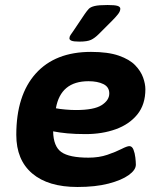

<svg xmlns="http://www.w3.org/2000/svg" viewBox="-20 -738 640 766"><path d="M289 8Q172 8 108.5 -46Q45 -100 45 -200Q45 -358 122.5 -444.5Q200 -531 343 -531Q411 -531 454 -516Q497 -501 519.5 -477.5Q542 -454 551 -428.5Q560 -403 560 -382Q560 -321 528 -281.5Q496 -242 442 -222.5Q388 -203 322 -203Q280 -203 248.5 -206Q217 -209 192 -214Q193 -154 224.5 -131.5Q256 -109 333 -109Q375 -109 408.5 -120.5Q442 -132 464.5 -143.5Q487 -155 496 -155Q507 -155 512.5 -141Q518 -127 520 -109.5Q522 -92 522 -81Q522 -60 493.5 -39.5Q465 -19 413 -5.5Q361 8 289 8ZM283 -299Q355 -299 385.5 -318.5Q416 -338 416 -365Q416 -391 392.5 -402.5Q369 -414 333 -414Q222 -414 203 -306Q218 -303 241 -301Q264 -299 283 -299ZM297 -572Q274 -572 265.5 -575.5Q257 -579 257 -585Q257 -592 261.5 -598.5Q266 -605 273 -615L318 -682Q327 -695 334 -702.5Q341 -710 357.5 -714Q374 -718 409 -718Q438 -718 449 -714.5Q460 -711 460 -703Q460 -693 450.5 -681Q441 -669 427 -655L374 -602Q358 -586 343 -579Q328 -572 297 -572Z"/></svg>

Font: Asap Semi Expanded Semi Expanded Regular
Style: Bold Italic
Weight: 700
Width: 6
Italic angle: -6°
Designer: Pablo Cosgaya
Foundry: Omnibus-Type
Version: Version 3.001; ttfautohint (v1.8.4.7-5d5b)